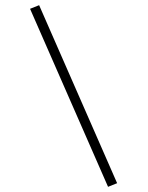

<svg xmlns="http://www.w3.org/2000/svg" viewBox="-20 -721 570 741"><path d="M432 -14 397 0 96 -687 131 -701Z"/></svg>

Font: TypoPRO Titillium Title
Style: Regular
Weight: 250
Designer: Campivisivi
Foundry: Accademia di Belle Arti di Urbino and students of MA course of Visual design
Version: 1.000